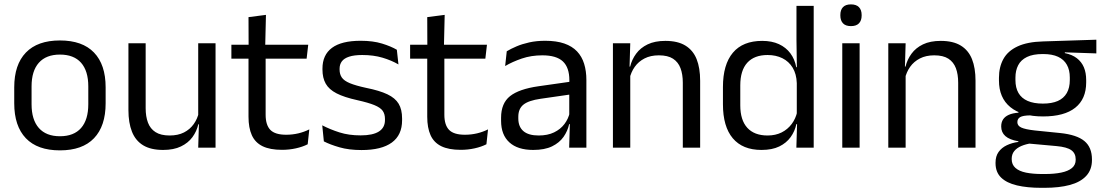

<svg xmlns="http://www.w3.org/2000/svg" viewBox="-20 -690 5150 897"><path d="M260 12.5Q155 12.5 100.8 -44.2Q46.5 -101 46.5 -207.5V-282Q46.5 -388 101 -444.5Q155.5 -501 260 -501Q365 -501 419.2 -444.5Q473.5 -388 473.5 -282V-207.5Q473.5 -101 419.2 -44.2Q365 12.5 260 12.5ZM260 -53.5Q325 -53.5 358.8 -92Q392.5 -130.5 392.5 -203V-286.5Q392.5 -358.5 358.8 -396.8Q325 -435 260 -435Q195.5 -435 161.5 -396.8Q127.5 -358.5 127.5 -286.5V-203Q127.5 -130.5 161.5 -92Q195.5 -53.5 260 -53.5Z M580 -488H660.5V-184.5Q660.5 -146 671.2 -117.2Q682 -88.5 706.5 -72.8Q731 -57 772.5 -57Q811.5 -57 839.5 -71.2Q867.5 -85.5 885.2 -110.5Q903 -135.5 909.5 -167L924 -109.5H906.5Q899 -76.5 879 -49.2Q859 -22 825.2 -5.8Q791.5 10.5 742 10.5Q684.5 10.5 648.8 -11.2Q613 -33 596.5 -74.8Q580 -116.5 580 -175.5ZM906 -488H987V0H906L909.5 -117L906 -122Z M1297.5 10Q1241 10 1206.5 -7Q1172 -24 1156.5 -58.5Q1141 -93 1141 -144.5V-452.5H1221V-154Q1221 -106 1243 -83.2Q1265 -60.5 1317 -60.5Q1346.5 -60.5 1373.8 -67Q1401 -73.5 1425 -85.5L1417.5 -16Q1394 -4 1362.5 3Q1331 10 1297.5 10ZM1412.5 -416H1061V-481H1420ZM1219 -473H1141.5L1141 -610L1222.5 -620.5Z M1669 11Q1610 11 1566 -1.8Q1522 -14.5 1493 -29.5L1485.5 -104.5Q1522 -85.5 1565.8 -71.5Q1609.5 -57.5 1665 -57.5Q1721.5 -57.5 1750 -75.5Q1778.5 -93.5 1778.5 -129V-134.5Q1778.5 -157.5 1767.8 -172.5Q1757 -187.5 1729 -199Q1701 -210.5 1649.5 -222Q1588 -235.5 1552.5 -253.8Q1517 -272 1501.8 -299Q1486.5 -326 1486.5 -365V-369.5Q1486.5 -433.5 1531 -466.5Q1575.5 -499.5 1665 -499.5Q1722.5 -499.5 1764.8 -486.5Q1807 -473.5 1834 -457.5L1841.5 -389Q1809 -408 1767 -420.5Q1725 -433 1672.5 -433Q1634.5 -433 1611 -425.2Q1587.5 -417.5 1577 -403.2Q1566.5 -389 1566.5 -369V-365Q1566.5 -343 1577 -327.8Q1587.5 -312.5 1614.8 -301.2Q1642 -290 1690.5 -279.5Q1753 -267 1789.8 -249.5Q1826.5 -232 1842.5 -205.2Q1858.5 -178.5 1858.5 -136.5V-128Q1858.5 -59 1810.5 -24Q1762.5 11 1669 11Z M2132.5 10Q2076 10 2041.5 -7Q2007 -24 1991.5 -58.5Q1976 -93 1976 -144.5V-452.5H2056V-154Q2056 -106 2078 -83.2Q2100 -60.5 2152 -60.5Q2181.5 -60.5 2208.8 -67Q2236 -73.5 2260 -85.5L2252.5 -16Q2229 -4 2197.5 3Q2166 10 2132.5 10ZM2247.5 -416H1896V-481H2255ZM2054 -473H1976.5L1976 -610L2057.5 -620.5Z M2719.5 0H2639L2642.5 -118.5L2639.5 -131V-286.5L2640 -315Q2640 -374.5 2609.8 -403Q2579.5 -431.5 2514 -431.5Q2461.5 -431.5 2417.8 -416.5Q2374 -401.5 2340 -381.5L2347.5 -450.5Q2366.5 -462 2392.8 -473.2Q2419 -484.5 2452.8 -492Q2486.5 -499.5 2527 -499.5Q2579.5 -499.5 2616.2 -486.8Q2653 -474 2675.8 -450Q2698.5 -426 2709 -392Q2719.5 -358 2719.5 -316ZM2471 10.5Q2398.5 10.5 2359.8 -24.8Q2321 -60 2321 -125.5V-140Q2321 -207.5 2362.8 -240.8Q2404.5 -274 2495.5 -287L2650 -309L2654.5 -250L2505.5 -228.5Q2449.5 -220.5 2425.5 -201.2Q2401.5 -182 2401.5 -144.5V-136.5Q2401.5 -98 2425.2 -77.5Q2449 -57 2496.5 -57Q2538.5 -57 2568.5 -71.5Q2598.5 -86 2617 -110.5Q2635.5 -135 2642 -165L2654.5 -110H2639Q2632 -78 2612.8 -50.5Q2593.5 -23 2559 -6.2Q2524.5 10.5 2471 10.5Z M3251 0H3170V-303.5Q3170 -343 3159.2 -371.5Q3148.5 -400 3124.2 -415.8Q3100 -431.5 3058 -431.5Q3019.5 -431.5 2991.2 -417Q2963 -402.5 2945.5 -377.8Q2928 -353 2921 -321.5L2906.5 -379H2924Q2932 -412 2952 -439.2Q2972 -466.5 3005.8 -482.8Q3039.5 -499 3088.5 -499Q3146.5 -499 3182.2 -477Q3218 -455 3234.5 -413.8Q3251 -372.5 3251 -312.5ZM2924.5 0H2843.5V-488H2924.5L2921 -371L2924.5 -366.5Z M3537.5 10.5Q3449.5 10.5 3403.5 -44Q3357.5 -98.5 3357.5 -203V-283.5Q3357.5 -388.5 3404 -443.8Q3450.5 -499 3541 -499Q3586 -499 3619 -483.8Q3652 -468.5 3672.5 -441Q3693 -413.5 3700 -376H3726.5L3702.5 -301.5Q3701 -344.5 3683.2 -373.8Q3665.5 -403 3635.2 -418Q3605 -433 3566 -433Q3504 -433 3471.2 -397Q3438.5 -361 3438.5 -291V-198Q3438.5 -129 3471.2 -93Q3504 -57 3566 -57Q3603 -57 3631.5 -71.2Q3660 -85.5 3678.8 -110.8Q3697.5 -136 3704.5 -168L3724.5 -110H3700.5Q3693.5 -77 3673.8 -49.5Q3654 -22 3620.8 -5.8Q3587.5 10.5 3537.5 10.5ZM3781.5 0H3700.5L3704 -118L3702.5 -144V-348L3703 -365L3701 -503.5V-662.5H3781.5Z M3996 0H3915V-488H3996ZM3955.5 -568Q3930.5 -568 3918.2 -581.2Q3906 -594.5 3906 -617.5V-620Q3906 -643.5 3918.2 -656.5Q3930.5 -669.5 3955.5 -669.5Q3980.5 -669.5 3993 -656.5Q4005.5 -643.5 4005.5 -620V-617.5Q4005.5 -594 3993 -581Q3980.5 -568 3955.5 -568Z M4537.5 0H4456.5V-303.5Q4456.5 -343 4445.8 -371.5Q4435 -400 4410.8 -415.8Q4386.5 -431.5 4344.5 -431.5Q4306 -431.5 4277.8 -417Q4249.5 -402.5 4232 -377.8Q4214.5 -353 4207.5 -321.5L4193 -379H4210.5Q4218.5 -412 4238.5 -439.2Q4258.5 -466.5 4292.2 -482.8Q4326 -499 4375 -499Q4433 -499 4468.8 -477Q4504.5 -455 4521 -413.8Q4537.5 -372.5 4537.5 -312.5ZM4211 0H4130V-488H4211L4207.5 -371L4211 -366.5Z M4853 -146Q4753.5 -146 4700.2 -189.5Q4647 -233 4647 -314V-326.5Q4647 -377 4667.8 -414.5Q4688.5 -452 4734 -473.2Q4779.5 -494.5 4853 -496.5L5102 -504.5V-440.5L4955 -445.5L4954.5 -442Q4989 -435 5011 -418Q5033 -401 5043.8 -375.5Q5054.5 -350 5054.5 -316V-305Q5054.5 -227.5 5003.5 -186.8Q4952.5 -146 4853 -146ZM4849.5 123H4861Q4906 123 4938.2 116.2Q4970.5 109.5 4988 95Q5005.5 80.5 5005.5 56.5V54.5Q5005.5 26.5 4985.2 11.8Q4965 -3 4916 -7.5L4778 -20L4801 -21Q4773 -17 4751.8 -8Q4730.5 1 4718.5 15.8Q4706.5 30.5 4706.5 52.5V53.5Q4706.5 79 4724 94.5Q4741.5 110 4773.5 116.5Q4805.5 123 4849.5 123ZM4859.5 187.5H4845Q4779 187.5 4731.2 176.2Q4683.5 165 4657.2 139.8Q4631 114.5 4631 72V70Q4631 40 4645.2 20Q4659.5 0 4683.8 -11.5Q4708 -23 4738 -27L4737.5 -30Q4696.5 -37 4677 -54.2Q4657.5 -71.5 4657.5 -99V-99.5Q4657.5 -118.5 4666.2 -132Q4675 -145.5 4692.8 -153.5Q4710.5 -161.5 4738 -163.5V-173.5L4831 -150L4793 -151Q4759 -150.5 4746 -142.8Q4733 -135 4733 -119.5V-119Q4733 -102.5 4751.5 -94Q4770 -85.5 4814.5 -80.5L4933 -68.5Q5010.5 -60.5 5046 -31.2Q5081.5 -2 5081.5 55V57.5Q5081.5 103 5054.5 132Q5027.5 161 4978 174.2Q4928.5 187.5 4859.5 187.5ZM4852 -206Q4894 -206 4921.8 -218.2Q4949.5 -230.5 4963.8 -255.2Q4978 -280 4978 -316V-328Q4978 -363 4964.2 -387.5Q4950.5 -412 4923 -424.8Q4895.5 -437.5 4854 -437.5H4851Q4806 -437.5 4777.8 -423.8Q4749.5 -410 4736.8 -385.2Q4724 -360.5 4724 -327.5V-316Q4724 -280 4738.2 -255.5Q4752.5 -231 4781 -218.5Q4809.5 -206 4852 -206Z"/></svg>

Font: Anek Kannada
Style: Regular
Weight: 400
Version: Version 1.003